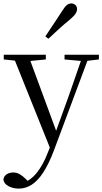

<svg xmlns="http://www.w3.org/2000/svg" viewBox="-30 -838 602 1129"><path d="M80.4 271Q47 271 19.9 256.7Q-7.3 242.4 -10.1 216.7Q-6.5 196.1 10.3 186.2Q27.1 176.2 48.2 176.2Q68 176.2 85.7 186.3Q103.5 196.3 120.1 213.2L148.8 241.4L117.3 257.1L97.5 240.1Q146.9 226.4 185.4 179Q223.9 131.6 251.9 57.6L280.6 -15.2L285.2 -27.8L374.4 -274.3L458.3 -516H497.2L287.1 46.5Q257.2 125.6 224.8 175.3Q192.4 225.1 156.7 248Q121 271 80.4 271ZM271.7 51.4 44 -516H135.3L303.7 -59.3L309.7 -46.2ZM-7.8 -488.4V-516H239.5V-488.4L132.9 -478.1H91.1ZM349.5 -488.4V-516H551.6V-488.4L470.3 -478.9H455.3ZM236.6 -624Q260.7 -660.9 285.5 -697.4Q310.3 -734 335 -772.8Q350.3 -797.6 362.5 -807.7Q374.8 -817.9 389.6 -817.9Q402.4 -817.9 412.8 -809.1Q423.2 -800.3 423.2 -783.8Q423.2 -771.1 413.8 -756.9Q404.4 -742.7 381.1 -723.1Q347.5 -695.8 316.5 -667.5Q285.5 -639.2 254.6 -610.1Z"/></svg>

Font: Source Han Serif JP VF
Style: Regular
Weight: 250
Designer: Ryoko NISHIZUKA 西塚涼子 (kana & ideographs); Frank Grießhammer (Latin, Greek & Cyrillic); Wenlong ZHANG 张文龙 (bopomofo); San
Foundry: Adobe
Version: Version 2.001;hotconv 1.1.0;makeotfexe 2.6.0